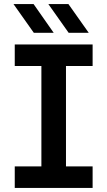

<svg xmlns="http://www.w3.org/2000/svg" viewBox="-20 -917 524 937"><path d="M52 0V-105H182V-595H52V-700H432V-595H302V-105H432V0ZM315 -757 216 -897H314L413 -757ZM145 -757 46 -897H144L242 -757Z"/></svg>

Font: MuseoModerno Medium
Style: Regular
Weight: 500
Designer: Pablo Cosgaya, Héctor Gatti, Marcela Romero, and the Authors of The MuseoModerno Project.
Foundry: Omnibus-Type Team
Version: Version 1.001